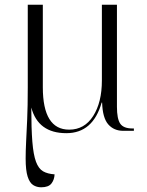

<svg xmlns="http://www.w3.org/2000/svg" viewBox="-20 -556 626 816"><path d="M155 240Q136 240 121 230.5Q106 221 97.5 194.5Q89 168 89 118Q89 86 91 46.5Q93 7 95.5 -48.5Q98 -104 98 -185V-536H162V-185Q162 -5 274 -5Q339 -5 376 -63Q413 -121 413 -214V-536H477V-102Q477 -51 491 -30.5Q505 -10 543 -10H549V0H504Q464 0 440 -27.5Q416 -55 414 -120H412Q375 10 262 10Q142 10 113 -99Q113 -9 117.5 46.5Q122 102 133 131.5Q144 161 163 172Q182 183 212 185Q211 208 198.5 224Q186 240 155 240Z"/></svg>

Font: Noto Serif Display Light
Style: Regular
Weight: 300
Designer: Monotype Design Team
Foundry: Monotype Imaging Inc.
Version: Version 2.009